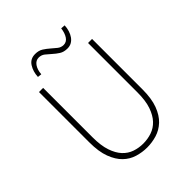

<svg xmlns="http://www.w3.org/2000/svg" viewBox="-242 -1023 1179 1179"><g transform="rotate(-45 347.0 -433.5)"><path d="M430 -763Q451 -763 466.5 -772Q482 -781 493 -796.5Q504 -812 510.5 -832.5Q517 -853 518 -876L490 -878Q485 -840 469.5 -817.5Q454 -795 429 -795Q407 -795 390 -808.5Q373 -822 355.5 -837.5Q338 -853 317 -866.5Q296 -880 265 -880Q223 -880 201.5 -846.5Q180 -813 178 -768L204 -765Q207 -803 223.5 -826Q240 -849 265 -849Q288 -849 305 -835.5Q322 -822 339.5 -806Q357 -790 378 -776.5Q399 -763 430 -763ZM346 13Q389 13 430.5 0.5Q472 -12 505 -43Q538 -74 558 -127Q578 -180 578 -261V-698H543V-269Q543 -197 526.5 -149.5Q510 -102 483 -73.5Q456 -45 420.5 -33Q385 -21 346 -21Q308 -21 273 -33Q238 -45 211.5 -73.5Q185 -102 169 -149.5Q153 -197 153 -269V-698H117V-261Q117 -180 137 -127Q157 -74 189 -43Q221 -12 262.5 0.5Q304 13 346 13Z"/></g></svg>

Font: Spoqa Han Sans Neo Thin
Style: Regular
Weight: 100
Designer: [Spoqa Han Sans Neo] Dong-huui Kim  Younghwa Kang  Yujin Lee  [Noto Sans] Ryoko NISHIZUKA  (kana & ideographs); Paul D. 
Foundry: Spoqa (http://www.spoqa-han-sans.com)
Version: Version 1.100;hotconv 1.0.109;makeotfexe 2.5.65596